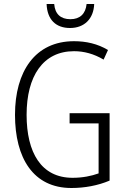

<svg xmlns="http://www.w3.org/2000/svg" viewBox="-20 -930 630 960"><path d="M451 -910H413C408 -861 380 -834 332 -834C283 -834 255 -860 251 -910H213C216 -831 260 -790 330 -790C402 -790 448 -836 451 -910ZM328 -364V-313H473V-63C437 -50 393 -41 343 -41C186 -41 113 -167 113 -356C113 -549 195 -674 350 -674C400 -674 449 -661 498 -632L520 -680C468 -711 411 -724 350 -724C156 -724 55 -573 55 -356C55 -140 146 10 337 10C403 10 469 -2 528 -27V-364Z"/></svg>

Font: Noto Sans Thai Cond Light
Style: Regular
Weight: 300
Width: 3
Designer: Monotype Design Team
Foundry: Monotype Imaging Inc.
Version: Version 2.002